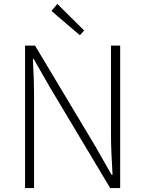

<svg xmlns="http://www.w3.org/2000/svg" viewBox="-20 -961 741 981"><path d="M108 0V-728H159L468 -212L550 -68H555Q552 -121 549.5 -173.5Q547 -226 547 -278V-728H594V0H543L235 -515L152 -660H148Q151 -608 152.5 -558Q154 -508 154 -455V0ZM388 -781 243 -905 273 -941 410 -805Z"/></svg>

Font: Noto Sans TC ExtraLight
Style: Regular
Weight: 250
Designer: Ryoko NISHIZUKA  (kana, bopomofo & ideographs); Paul D. Hunt (Latin, Greek & Cyrillic); Sandoll Communications , Soo-you
Foundry: Adobe
Version: Version 2.004-H2;hotconv 1.0.118;makeotfexe 2.5.65603